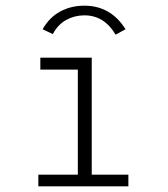

<svg xmlns="http://www.w3.org/2000/svg" viewBox="-20 -656 590 676"><path d="M115 0V-41H254V-411H122V-453H303V-41H432V0ZM166 -536 130 -553Q154 -595 192 -615.5Q230 -636 277 -636Q370 -636 422 -553L387 -534Q347 -602 277 -602Q243 -602 213.5 -586Q184 -570 166 -536Z"/></svg>

Font: Inconsolata SemiExpanded Light
Style: Regular
Weight: 300
Width: 6
Monospace: yes
Designer: Raph Levien, Cyreal, Brenton Simpson
Foundry: Raph Levien, Cyreal, Google
Version: Version 3.001; ttfautohint (v1.8.2.53-6de2)